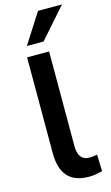

<svg xmlns="http://www.w3.org/2000/svg" viewBox="-141 -984 606 1045"><g transform="rotate(-15 162.0 -462.0)"><path d="M224 10Q145 10 105.5 -33.5Q66 -77 66 -165V-705H190V-172Q190 -147 196.5 -128.5Q203 -110 217 -100Q231 -90 253 -90Q265 -90 276.5 -91.5Q288 -93 297 -95L300 -1Q280 4 262.5 7Q245 10 224 10ZM81 -765 189 -934H324L175 -765Z"/></g></svg>

Font: Nunito Sans 10pt SemiCondensed
Style: Bold
Weight: 700
Width: 4
Designer: Vernon Adams
Foundry: Vernon Adams
Version: Version 3.101;gftools[0.9.27]